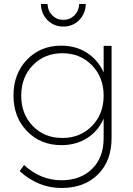

<svg xmlns="http://www.w3.org/2000/svg" viewBox="-20 -752 672 967"><path d="M186 -731.9H219.2Q220.7 -697.3 243.4 -674.6Q266.1 -651.9 298.8 -651.9Q332 -651.9 354.7 -674.6Q377.4 -697.3 378.9 -731.9H412.1Q410.6 -682.1 378.2 -650.1Q345.7 -618.2 298.8 -618.2Q252 -618.2 219.7 -650.1Q187.5 -682.1 186 -731.9ZM502 -521H542V-57.1Q542 58.1 473.4 126.5Q404.8 194.8 290 194.8Q172.9 194.8 79.1 109.9L101.1 79.1Q184.6 155.8 289.1 155.8Q386.2 155.8 444.1 98.4Q502 41 502 -56.2V-154.8Q474.6 -91.8 418.7 -56.4Q362.8 -21 289.1 -21Q184.1 -21 116 -91.6Q47.9 -162.1 47.9 -271Q47.9 -380.4 115.7 -451.2Q183.6 -522 288.1 -522Q362.3 -522 418 -486.1Q473.6 -450.2 502 -387.2ZM502 -270Q502 -362.8 443.1 -423.3Q384.3 -483.9 293.9 -483.9Q204.1 -483.9 145.5 -423.6Q86.9 -363.3 86.9 -270Q86.9 -177.2 145.3 -117.2Q203.6 -57.1 293.9 -57.1Q384.3 -57.1 443.1 -117.4Q502 -177.7 502 -270Z"/></svg>

Font: Montserrat-Arabic ExtraLight
Style: Regular
Weight: 275
Designer: Mohamed Gaber
Foundry: Kief Type Foundry
Version: Version 5.008;PS 005.008;hotconv 1.0.88;makeotf.lib2.5.64775